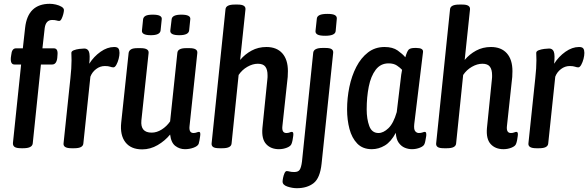

<svg xmlns="http://www.w3.org/2000/svg" viewBox="-20 -777 3091 1009"><path d="M92 2Q66 2 56.5 -5Q47 -12 48 -26L91 -438H56Q34 -438 37 -474L39 -488Q42 -523 64 -523H100L112 -631Q126 -757 242 -757Q257 -757 274 -753Q291 -749 303.5 -741.5Q316 -734 316 -724Q316 -716 312.5 -702.5Q309 -689 303.5 -678Q298 -667 291 -667Q285 -667 277 -669.5Q269 -672 254 -672Q221 -672 215 -630L203 -523H263Q286 -523 282 -487L281 -473Q277 -438 254 -438H195L152 -23Q149 2 102 2Z M355 2Q311 2 314 -24L350 -366Q353 -393 354.5 -416.5Q356 -440 356 -460Q356 -472 355.5 -481Q355 -490 355 -499Q355 -508 368 -513Q381 -518 397.5 -520Q414 -522 423 -522Q441 -522 447.5 -505Q454 -488 449 -442Q473 -480 508.5 -505Q544 -530 580 -530Q597 -530 602.5 -522Q608 -514 608 -499Q608 -485 603.5 -467.5Q599 -450 591.5 -436.5Q584 -423 576 -423Q568 -423 558.5 -426.5Q549 -430 531 -430Q506 -430 485 -414Q464 -398 455 -374L418 -23Q416 2 371 2Z M727 8Q668 8 639 -29.5Q610 -67 617 -133L656 -499Q658 -511 668.5 -517.5Q679 -524 702 -524H719Q763 -524 761 -499L723 -144Q717 -80 777 -80Q804 -80 830 -96.5Q856 -113 874 -139L912 -499Q914 -524 958 -524H976Q1019 -524 1017 -499L976 -114Q972 -78 997 -78Q1006 -78 1013.5 -81Q1021 -84 1026 -84Q1035 -84 1032 -63Q1031 -53 1028.5 -40Q1026 -27 1024 -21Q1019 -9 997.5 -1Q976 7 952 7Q924 7 901.5 -10Q879 -27 874 -70Q847 -37 808.5 -14.5Q770 8 727 8ZM922 -592Q872 -592 875 -617L882 -676Q885 -700 933 -700Q983 -700 980 -676L974 -617Q971 -592 922 -592ZM773 -592Q723 -592 726 -617L732 -676Q734 -688 745.5 -694Q757 -700 783 -700Q833 -700 830 -676L824 -617Q821 -592 773 -592Z M1446 7Q1403 7 1378.5 -20Q1354 -47 1359 -104L1385 -360Q1386 -366 1386 -371.5Q1386 -377 1386 -382Q1386 -411 1374.5 -426.5Q1363 -442 1335 -442Q1308 -442 1280 -426Q1252 -410 1234 -383L1197 -23Q1195 2 1149 2H1133Q1109 2 1100 -4.5Q1091 -11 1092 -23L1165 -728Q1167 -753 1213 -753H1230Q1272 -753 1270 -728L1242 -462Q1267 -492 1302 -511Q1337 -530 1380 -530Q1434 -530 1463.5 -497Q1493 -464 1493 -403Q1493 -396 1492.5 -388.5Q1492 -381 1492 -373L1464 -114Q1460 -78 1485 -78Q1495 -78 1502 -81Q1509 -84 1514 -84Q1524 -84 1521 -63Q1520 -53 1517.5 -40.5Q1515 -28 1512 -21Q1508 -9 1488 -1Q1468 7 1446 7Z M1540 212Q1516 212 1490.5 203.5Q1465 195 1465 177Q1465 171 1467.5 158Q1470 145 1475 133.5Q1480 122 1487 122Q1493 122 1502 124.5Q1511 127 1527 127Q1547 127 1555 115Q1563 103 1567 72L1626 -500Q1629 -525 1675 -525H1689Q1714 -525 1723 -518.5Q1732 -512 1731 -500L1670 83Q1662 159 1628 185.5Q1594 212 1540 212ZM1689 -589Q1660 -589 1648.5 -595.5Q1637 -602 1638 -614L1645 -679Q1646 -691 1659 -697.5Q1672 -704 1701 -704Q1729 -704 1740 -697.5Q1751 -691 1750 -679L1744 -614Q1742 -589 1689 -589Z M1934 7Q1886 7 1857.5 -22.5Q1829 -52 1816.5 -99.5Q1804 -147 1804 -202Q1804 -262 1816 -320Q1828 -378 1852.5 -425.5Q1877 -473 1914 -501.5Q1951 -530 2001 -530Q2044 -530 2070 -511.5Q2096 -493 2110 -476Q2119 -507 2127.5 -516Q2136 -525 2160 -525H2168Q2206 -525 2203 -503L2157 -125Q2154 -97 2162 -87.5Q2170 -78 2181 -78Q2193 -78 2200.5 -81Q2208 -84 2213 -84Q2222 -84 2220 -63Q2218 -53 2216 -40.5Q2214 -28 2211 -21Q2207 -9 2187 -1Q2167 7 2145 7Q2126 7 2107.5 -0.5Q2089 -8 2075.5 -26.5Q2062 -45 2060 -79Q2035 -32 2002.5 -12.5Q1970 7 1934 7ZM1969 -78Q1995 -78 2021.5 -103.5Q2048 -129 2065 -188L2085 -355Q2088 -386 2093 -410Q2083 -421 2066 -432.5Q2049 -444 2022 -444Q1980 -444 1954.5 -410.5Q1929 -377 1918 -322Q1907 -267 1907 -202Q1907 -152 1920.5 -115Q1934 -78 1969 -78Z M2626 7Q2583 7 2558.5 -20Q2534 -47 2539 -104L2565 -360Q2566 -366 2566 -371.5Q2566 -377 2566 -382Q2566 -411 2554.5 -426.5Q2543 -442 2515 -442Q2488 -442 2460 -426Q2432 -410 2414 -383L2377 -23Q2375 2 2329 2H2313Q2289 2 2280 -4.5Q2271 -11 2272 -23L2345 -728Q2347 -753 2393 -753H2410Q2452 -753 2450 -728L2422 -462Q2447 -492 2482 -511Q2517 -530 2560 -530Q2614 -530 2643.5 -497Q2673 -464 2673 -403Q2673 -396 2672.5 -388.5Q2672 -381 2672 -373L2644 -114Q2640 -78 2665 -78Q2675 -78 2682 -81Q2689 -84 2694 -84Q2704 -84 2701 -63Q2700 -53 2697.5 -40.5Q2695 -28 2692 -21Q2688 -9 2668 -1Q2648 7 2626 7Z M2798 2Q2754 2 2757 -24L2793 -366Q2796 -393 2797.5 -416.5Q2799 -440 2799 -460Q2799 -472 2798.5 -481Q2798 -490 2798 -499Q2798 -508 2811 -513Q2824 -518 2840.5 -520Q2857 -522 2866 -522Q2884 -522 2890.5 -505Q2897 -488 2892 -442Q2916 -480 2951.5 -505Q2987 -530 3023 -530Q3040 -530 3045.5 -522Q3051 -514 3051 -499Q3051 -485 3046.5 -467.5Q3042 -450 3034.5 -436.5Q3027 -423 3019 -423Q3011 -423 3001.5 -426.5Q2992 -430 2974 -430Q2949 -430 2928 -414Q2907 -398 2898 -374L2861 -23Q2859 2 2814 2Z"/></svg>

Font: Asap Condensed Condensed Medium
Style: Italic
Weight: 500
Width: 3
Italic angle: -6°
Designer: Pablo Cosgaya
Foundry: Omnibus-Type
Version: Version 3.001; ttfautohint (v1.8.4.7-5d5b)